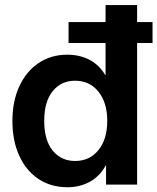

<svg xmlns="http://www.w3.org/2000/svg" viewBox="-20 -748 638 778"><path d="M253.4 10.7Q186 10.7 135.7 -22.9Q85.4 -56.6 57.9 -117.2Q30.3 -177.7 30.3 -258.3Q30.3 -337.4 58.1 -397.9Q85.9 -458.5 136.2 -492.4Q186.5 -526.4 252.4 -526.4Q302.7 -526.4 342.3 -505.9Q381.8 -485.4 406.2 -444.3H407.7V-727.5H535.6V0H409.7V-77.1H408.2Q384.3 -33.7 344 -11.5Q303.7 10.7 253.4 10.7ZM284.2 -95.7Q343.3 -95.7 378.9 -139.9Q414.6 -184.1 414.6 -258.3Q414.6 -332 378.9 -376.5Q343.3 -420.9 284.2 -420.9Q228 -420.9 193.6 -378.7Q159.2 -336.4 159.2 -258.3Q159.2 -179.7 193.6 -137.7Q228 -95.7 284.2 -95.7ZM257.8 -573.7V-658.7H598.1V-573.7Z"/></svg>

Font: Inter Display Semi Bold
Style: Regular
Weight: 600
Designer: Rasmus Andersson
Foundry: rsms
Version: Version 4.000;git-37864ae